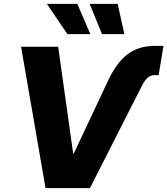

<svg xmlns="http://www.w3.org/2000/svg" viewBox="-20 -968 861 988"><path d="M533.7 -547.9Q578.1 -644.5 635.5 -688.2Q692.9 -731.9 777.3 -731.9H821.3L796.4 -581.5H777.3Q754.9 -581.5 740 -568.4Q725.1 -555.2 710.9 -527.8L442.9 0H214.4L88.4 -727.5H279.3L356.4 -178.7H359.9ZM504.9 -792.5 441.4 -948.2H585.4L620.1 -792.5ZM326.7 -792.5 221.2 -948.2H377.9L444.8 -792.5Z"/></svg>

Font: Inter 24pt ExtraBold
Style: Italic
Weight: 800
Italic angle: -9.3988°
Designer: Rasmus Andersson
Foundry: rsms
Version: Version 4.001;git-66647c0bb